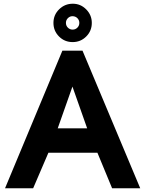

<svg xmlns="http://www.w3.org/2000/svg" viewBox="-20 -1011 780 1031"><path d="M7 0 315 -739H423L733 0H582L503 -191H240L158 0ZM290 -322H448L369 -546ZM371 -991Q413 -991 443 -960.5Q473 -930 473 -888Q473 -845 443 -815Q413 -785 370 -785Q327 -785 297 -815Q267 -845 267 -888Q267 -931 297.5 -961Q328 -991 371 -991ZM369 -924Q355 -924 344.5 -913.5Q334 -903 334 -888Q334 -873 344.5 -862.5Q355 -852 370 -852Q385 -852 395.5 -862.5Q406 -873 406 -888Q406 -903 395.5 -913.5Q385 -924 369 -924Z"/></svg>

Font: Involve
Style: Bold
Weight: 700
Designer: Stefan Peev
Foundry: Context Ltd.
Version: Version 1.001